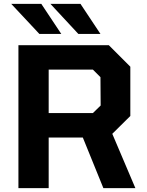

<svg xmlns="http://www.w3.org/2000/svg" viewBox="-20 -970 758 990"><path d="M183 -795 38 -950H193L296 -795ZM384 -795 240 -950H395L498 -795ZM75 0V-737H541L652 -626V-372L559 -280L678 0H513L407 -261H231V0ZM231 -387H459L499 -426L498 -572L459 -611H231Z"/></svg>

Font: Tomorrow SemiBold
Style: Regular
Weight: 600
Designer: Tony de Marco, Monica Rizzolli
Foundry: Just in Type
Version: Version 2.002